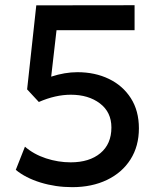

<svg xmlns="http://www.w3.org/2000/svg" viewBox="-20 -720 624 754"><path d="M263.5 15Q198.5 15 139.2 -3.2Q80 -21.5 42 -53L78 -144Q112.5 -114 160.5 -98.2Q208.5 -82.5 257.5 -82.5Q331 -82.5 374.2 -118.5Q417.5 -154.5 417.5 -219.5Q417.5 -279.5 372.5 -313.8Q327.5 -348 258 -348Q198 -348 132.5 -319.5L86.5 -369L122.5 -699L508.5 -699.5V-601.5H202L181 -419Q234.5 -436.5 284 -436.5Q353 -436.5 407.5 -410.2Q462 -384 493.8 -334.5Q525.5 -285 525.5 -216Q525.5 -146 492.5 -94Q459.5 -42 400.2 -13.5Q341 15 263.5 15Z"/></svg>

Font: Geologica
Style: Regular
Weight: 400
Designer: Sindre Bremnes, Frode Helland
Foundry: Monokrom Skriftforlag AS
Version: Version 1.010; ttfautohint (v1.8.4.7-5d5b);gftools[0.9.28]